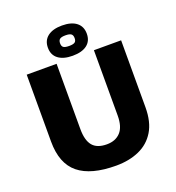

<svg xmlns="http://www.w3.org/2000/svg" viewBox="-156 -994 1045 1141"><g transform="rotate(-20 366.5 -423.5)"><path d="M384 23Q225 23 146.5 -41Q68 -105 68 -244V-667H257V-254Q257 -183 285 -149Q313 -115 375 -115Q430 -115 461.5 -149Q493 -183 493 -254V-667H665V-244Q665 -151 629 -92Q593 -33 529.5 -5Q466 23 384 23ZM364 -679Q306 -679 273.5 -703.5Q241 -728 241 -774Q241 -820 273.5 -845Q306 -870 364 -870Q423 -870 455 -845Q487 -820 487 -774Q487 -728 455 -703.5Q423 -679 364 -679ZM364 -741Q389 -741 399.5 -748Q410 -755 410 -774Q410 -793 399.5 -800.5Q389 -808 364 -808Q339 -808 328.5 -800.5Q318 -793 318 -774Q318 -755 328.5 -748Q339 -741 364 -741Z"/></g></svg>

Font: Maven Pro ExtraBold
Style: Regular
Weight: 800
Designer: Joe Prince
Foundry: Joe Prince
Version: Version 2.100